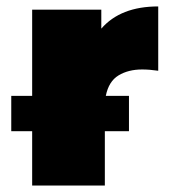

<svg xmlns="http://www.w3.org/2000/svg" viewBox="-20 -577 526 597"><path d="M80 0V-169H15V-279H80V-547H295V-488Q355 -557 472 -557V-357Q445 -361 422 -361Q379 -361 348.5 -342.5Q318 -324 309 -279H381V-169H306V0Z"/></svg>

Font: Montserrat Black
Style: Regular
Weight: 900
Designer: Julieta Ulanovsky
Foundry: Julieta Ulanovsky
Version: Version 9.000; ttfautohint (v1.8.4.7-5d5b)